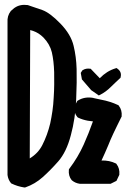

<svg xmlns="http://www.w3.org/2000/svg" viewBox="-20 -787 540 810"><path d="M82.5 3.9Q53.7 -0.5 28.8 -12.7L26.9 -13.7L25.9 -15.1Q14.2 -29.3 11.7 -48.8V-49.3V-49.8V-692.9Q9.8 -720.2 25.4 -740.2L25.9 -741.2L26.9 -741.7L40.5 -753.4L41 -753.9H41.5Q64 -770 97.2 -765.6H98.1L98.6 -765.1Q128.4 -755.4 158.7 -744.6Q190.9 -732.9 234.9 -687.5Q279.3 -641.6 290.5 -593.8Q301.8 -547.4 303.2 -496.1Q304.7 -445.3 301.3 -366.2Q297.9 -286.6 278.8 -216.3Q269.5 -180.7 256.1 -153.1Q242.7 -125.5 225.6 -106Q192.4 -68.4 160.6 -40Q127.9 -10.7 87.4 3.4L85 3.9ZM316.4 -11.7Q297.9 -14.2 283.7 -25.9L283.2 -26.4L282.2 -27.3Q268.1 -44.9 270.5 -70.3L271 -73.2L272.5 -75.2Q290.5 -99.1 305.7 -124.5Q320.8 -149.9 333 -176.8Q343.8 -200.7 353.5 -225.3Q363.3 -250 372.1 -274.9Q360.8 -275.9 350.1 -277.8Q339.4 -279.8 329.3 -283Q319.3 -286.1 309.1 -291L307.6 -292L306.2 -293.5Q291.5 -310.1 293.9 -335.9V-337.9L294.9 -339.4L304.7 -358.9L306.2 -361.3L308.6 -362.8Q336.9 -380.4 373.5 -374H374V-373.5Q399.4 -368.2 425.8 -362.3Q435.1 -359.9 443.8 -357.2Q452.6 -354.5 461.2 -351.1Q469.7 -347.7 478 -343.8L480 -342.8L481.4 -340.8Q495.6 -322.3 493.2 -296.9V-294.9L492.2 -293.5Q482.4 -273.9 474.1 -256.8Q465.8 -239.7 458.7 -224.9Q451.7 -210 446.3 -197.5Q440.9 -185.1 437 -174.8Q423.3 -142.1 408.2 -109.9Q441.4 -110.8 468.3 -97.7L470.2 -96.7L471.7 -94.7Q485.8 -76.2 483.4 -50.8V-49.3L482.4 -47.4L472.7 -26.9L471.2 -23.9L468.3 -22.5L448.7 -12.7L446.8 -11.7H444.3H317.4H316.9ZM105.5 -118.7Q140.6 -140.1 158.2 -174.3Q180.2 -217.3 191.9 -266.6Q197.3 -292 201.2 -318.8Q205.1 -345.7 206.5 -375Q208.5 -404.3 208.7 -431.2Q209 -458 208.5 -482.4Q207 -530.8 198.7 -566.4Q190.4 -600.6 163.1 -628.9Q158.2 -633.8 153.1 -637.9Q147.9 -642.1 142.6 -645.5Q137.2 -648.9 131.6 -651.6Q126 -654.3 119.9 -656.5Q113.8 -658.7 107.4 -660.2ZM392.1 -387.7 366.7 -405.3 365.7 -405.8 364.7 -406.7 327.6 -449.7 325.7 -451.7 325.2 -454.1 321.3 -475.6 320.8 -479.5 322.8 -482.9 326.7 -488.8 328.1 -490.7 330.1 -491.7Q342.8 -499.5 359.9 -497.1L363.3 -496.6L365.2 -494.1L400.9 -457Q430.2 -487.3 466.8 -498.5L471.7 -500L475.6 -497.1Q494.6 -483.4 488.8 -461.4L488.3 -458.5L485.8 -456.5Q476.6 -447.8 466.8 -438.7Q457 -429.7 447.3 -419.9Q426.8 -399.4 401.9 -386.7L396.5 -384.3Z"/></svg>

Font: NaikaiFont
Style: Bold
Weight: 700
Version: Version 1.89